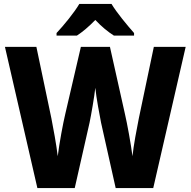

<svg xmlns="http://www.w3.org/2000/svg" viewBox="-20 -951 964 971"><path d="M544 -931H381C356 -888 301 -821 266 -784V-771H369C398 -790 429 -816 462 -850C494 -816 526 -790 556 -771H658V-784C622 -825 571 -886 544 -931ZM919 -714H758L682 -352C672 -302 655 -213 650 -161C642 -224 623 -327 612 -374L536 -714H389L310 -374C299 -328 280 -227 272 -161C266 -214 249 -307 240 -352L164 -714H5L169 0H358L433 -331C441 -369 457 -461 462 -507C467 -456 484 -367 491 -331L565 0H755Z"/></svg>

Font: Noto Sans Myanmar SemiCondensed ExtraBold
Style: Regular
Weight: 800
Width: 4
Designer: Monotype Design Team
Foundry: Monotype Imaging Inc.
Version: Version 2.107